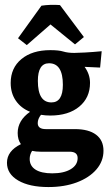

<svg xmlns="http://www.w3.org/2000/svg" viewBox="-20 -589 440 780"><path d="M223.6 -568.4 320.8 -438.5 284.7 -408.7 185.1 -489.7 88.9 -405.8 53.2 -433.6 148.4 -565.9Q184.1 -571.3 223.6 -568.4ZM184.1 -119.6Q164.6 -119.6 146.5 -122.6Q133.3 -106 133.3 -88.9Q133.3 -64.5 166 -64.5H284.2Q340.3 -64.5 370.4 -41.7Q400.4 -19 400.4 23.4Q400.4 65.9 371.6 99.4Q342.8 132.8 292.2 151.9Q241.7 170.9 176.8 170.9Q99.6 170.9 54 144.3Q8.3 117.7 8.3 72.3Q8.3 24.4 64.9 -3.4Q51.8 -21.5 51.8 -48.8Q51.8 -99.6 102.1 -134.8Q64.9 -149.9 44.2 -180.2Q23.4 -210.4 23.4 -252Q23.4 -313 67.1 -349.1Q110.8 -385.3 184.6 -385.3Q218.8 -385.3 237.3 -379.6Q255.9 -374 281.7 -374Q293.9 -374 325.4 -375.7Q356.9 -377.4 393.1 -380.9L386.7 -314.5L323.7 -317.4Q345.7 -287.1 345.7 -252.4Q345.7 -191.9 302 -155.8Q258.3 -119.6 184.1 -119.6ZM189 -172.9Q235.4 -172.9 235.4 -244.6Q235.4 -332 179.2 -332Q133.8 -332 133.8 -260.3Q133.8 -172.9 189 -172.9ZM100.6 56.6Q100.6 85 124.3 100.1Q147.9 115.2 192.4 115.2Q239.3 115.2 267.3 98.4Q295.4 81.5 295.4 53.2Q295.4 27.3 262.7 27.3H144.5Q126 27.3 110.4 23.9Q100.6 39.1 100.6 56.6Z"/></svg>

Font: Markazi Text
Style: Bold
Weight: 700
Designer: Borna Izadpanah (Arabic designer), Fiona Ross (Arabic design director) and Florian Runge (Latin designer)
Foundry: Borna Izadpanah and Florian Runge
Version: Version 1.001; ttfautohint (v1.8.3)